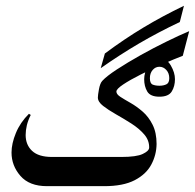

<svg xmlns="http://www.w3.org/2000/svg" viewBox="-20 -638 668 658"><path d="M293 0H141.1Q80.6 0 50 -35.2Q19.5 -70.3 19.5 -115.2Q19.5 -146 34.4 -182.1Q49.3 -218.3 79.1 -248L85.4 -244.1Q76.2 -226.1 72 -208.5Q67.9 -190.9 67.9 -175.3Q67.9 -141.6 90.1 -120.8Q112.3 -100.1 158.2 -100.1H293.5Q302.2 -100.1 307.1 -84.7Q312 -69.3 312 -54.2Q312 -36.6 307.1 -18.3Q302.2 0 293 0ZM628.4 -531.2 606.4 -446.8Q575.7 -435.1 536.6 -417.7Q497.6 -400.4 461.7 -382.3Q425.8 -364.3 402.3 -348.6Q378.9 -333 378.9 -324.2Q378.9 -314.9 392.8 -305.9Q406.7 -296.9 427.5 -285.2Q448.2 -273.4 468.8 -255.6Q489.3 -237.8 502.9 -210.7Q516.6 -183.6 516.6 -144.5Q516.1 -106.9 498.5 -74Q481 -41 441.7 -20.5Q402.3 0 336.9 0H290.5Q278.8 0 272.2 -14.9Q265.6 -29.8 265.6 -50.3Q265.6 -70.3 272.2 -85.2Q278.8 -100.1 290.5 -100.1H396Q447.8 -100.1 469.2 -110.4Q490.7 -120.6 491.2 -131.8Q491.7 -157.2 474.1 -177.5Q456.5 -197.8 430.2 -214.6Q403.8 -231.4 377.4 -246.3Q351.1 -261.2 333.3 -275.1Q315.4 -289.1 315.4 -303.7Q315.4 -312 319.1 -332Q322.8 -352.1 330.1 -360.4Q345.2 -377 381.1 -400.4Q417 -423.8 461.9 -449Q506.8 -474.1 551.3 -495.8Q595.7 -517.6 628.4 -531.2ZM325.2 -404.3 339.4 -454.6Q406.2 -504.4 471.7 -543.7Q537.1 -583 610.4 -618.2L596.2 -562.5Q522.9 -527.8 457 -489.3Q391.1 -450.7 325.2 -404.3ZM526.4 -306.6Q495.1 -306.6 484.6 -324.5Q474.1 -342.3 474.1 -366.7Q474.1 -389.2 487.8 -413.6Q501.5 -438 526.4 -438Q551.3 -438 565.4 -413.6Q579.6 -389.2 579.6 -366.7Q579.6 -342.3 568.6 -324.5Q557.6 -306.6 526.4 -306.6ZM526.4 -344.2Q540 -344.2 550 -348.9Q560.1 -353.5 560.1 -370.1Q560.1 -387.2 550 -398.2Q540 -409.2 526.4 -409.2Q512.7 -409.2 503.2 -398.2Q493.7 -387.2 493.7 -370.1Q493.7 -352.1 503.2 -348.1Q512.7 -344.2 526.4 -344.2Z"/></svg>

Font: Lateef Medium
Style: Regular
Weight: 500
Designer: SIL International
Foundry: SIL International
Version: Version 4.200